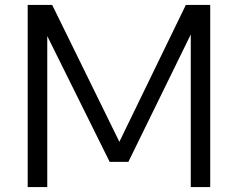

<svg xmlns="http://www.w3.org/2000/svg" viewBox="-20 -760 967 780"><path d="M92.5 0V-740H192L474 -165.5H456L735 -740H834V0H755V-670H779.5L501.5 -102.5H425.5L144 -670H172V0Z"/></svg>

Font: Encode Sans SemiExpanded
Style: Regular
Weight: 400
Width: 6
Designer: Multiple Designers
Foundry: Impallari Type
Version: Version 3.002